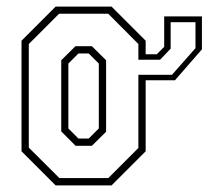

<svg xmlns="http://www.w3.org/2000/svg" viewBox="-20 -560 630 580"><path d="M476 -510.5H590V-411L508.5 -317.5H420V-103L317 0H148L45 -103V-437L148 -540H317L420 -437V-396H453.5L476 -418.5ZM159.5 -22H307L398 -113V-334H499.5L570.5 -414.5V-493H495.5V-413L463.5 -379.5H398V-427L307 -518.5H158.5L67 -427V-114ZM208.5 -119.5 165 -163V-378L208 -420.5H257.5L300.5 -378V-162L257.5 -119.5ZM217 -141.5H248L278.5 -172V-368L248 -398.5H217L186.5 -368V-172Z"/></svg>

Font: Tourney Condensed ExtraLight
Style: Regular
Weight: 200
Width: 3
Designer: Tyler Finck
Foundry: Etcetera Type Co
Version: Version 1.010; ttfautohint (v1.8.3)